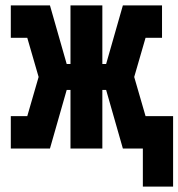

<svg xmlns="http://www.w3.org/2000/svg" viewBox="-20 -550 661 711"><path d="M621 141H509V0H435L373 -217H359V0H241V-217H227L165 0H20V-120H81L123 -265L81 -410H20V-530H165L227 -313H241V-530H359V-313H373L435 -530H580V-410H519L477 -265L519 -120H621Z"/></svg>

Font: Iosevka Curly Slab HvEx
Style: Regular
Weight: 900
Width: 7
Monospace: yes
Designer: Belleve Invis
Foundry: Belleve Invis
Version: Version 11.1.0; ttfautohint (v1.8.3)